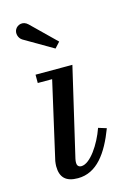

<svg xmlns="http://www.w3.org/2000/svg" viewBox="-108 -744 575 813"><g transform="rotate(-15 179.0 -337.5)"><path d="M55 -618.5 181 -545 203.5 -569.5 97.5 -673C76.5 -693.5 51 -684 41.5 -667.5C32 -651 39 -628 55 -618.5ZM303.5 -163 268 -174C245 -108 197 -35.5 158 -35.5C145.5 -35.5 139.5 -44 139.5 -54.5C139.5 -59.5 140 -66.5 141.5 -72.5L232 -460H70.5V-423.5H133.5L56.5 -85C55.5 -79 54.5 -68 54.5 -63C54.5 -13 79 10 131 10C214.5 10 265.5 -63 303.5 -163Z"/></g></svg>

Font: Bodoni* 06pt
Style: Italic
Weight: 400
Italic angle: -13°
Version: Version 2.3